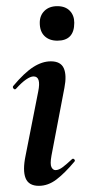

<svg xmlns="http://www.w3.org/2000/svg" viewBox="-20 -594 287 623"><path d="M106 9Q73 9 63 -16Q53 -41 63 -89L104 -297Q114 -346 89 -346Q79 -346 64.5 -336Q50 -326 32 -306Q28 -302 24 -306.5Q20 -311 23 -315Q59 -358 88 -376.5Q117 -395 145 -395Q177 -395 187 -372.5Q197 -350 189 -309L147 -89Q142 -61 147 -51.5Q152 -42 160 -42Q171 -42 184 -52Q197 -62 213 -77Q217 -81 221 -77Q225 -73 221 -69Q190 -32 163 -11.5Q136 9 106 9ZM166 -462Q140 -462 124.5 -477Q109 -492 109 -520Q109 -544 124.5 -559Q140 -574 166 -574Q192 -574 206.5 -559Q221 -544 221 -520Q221 -462 166 -462Z"/></svg>

Font: Cormorant Infant Light
Style: Italic
Weight: 300
Italic angle: -10°
Designer: Christian Thalmann (Catharsis Fonts)
Foundry: Catharsis Fonts
Version: Version 4.001